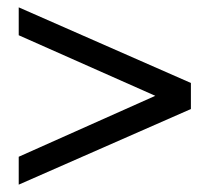

<svg xmlns="http://www.w3.org/2000/svg" viewBox="-20 -496 570 523"><path d="M31 7V-69L403 -235L31 -400V-476L500 -270V-199Z"/></svg>

Font: Frank Ruhl Libre Medium
Style: Regular
Weight: 500
Designer: Yanek Iontef
Foundry: Fontef
Version: Version 6.004